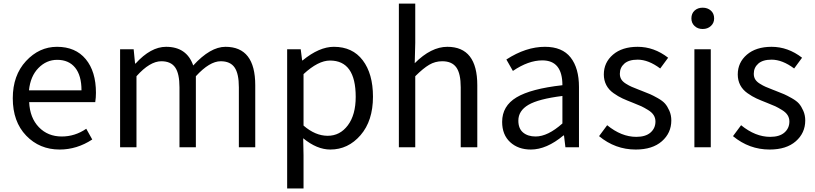

<svg xmlns="http://www.w3.org/2000/svg" viewBox="-20 -816 4519 1064"><path d="M310.5 12.7Q199.2 12.7 125 -64.5Q50.8 -141.6 50.8 -271.5Q50.8 -398.4 124 -477.5Q197.3 -556.6 295.9 -556.6Q398.4 -556.6 455.1 -488.3Q511.7 -419.9 511.7 -301.8Q511.7 -275.4 507.8 -250H141.6Q145.5 -163.1 195.3 -111.3Q245.1 -59.6 322.3 -59.6Q395.5 -59.6 458 -102.5L491.2 -43Q406.2 12.7 310.5 12.7ZM140.6 -315.4H431.6Q431.6 -397.5 396.5 -440.9Q361.3 -484.4 296.9 -484.4Q237.3 -484.4 192.9 -439Q148.4 -393.6 140.6 -315.4Z M645.5 0V-543H720.7L728.5 -463.9H731.4Q815.4 -556.6 900.4 -556.6Q1014.6 -556.6 1050.8 -453.1Q1145.5 -556.6 1229.5 -556.6Q1394.5 -556.6 1394.5 -343.8V0H1303.7V-332Q1303.7 -408.2 1279.8 -442.4Q1255.9 -476.6 1203.1 -476.6Q1141.6 -476.6 1065.4 -393.6V0H974.6V-332Q974.6 -408.2 950.7 -442.4Q926.8 -476.6 874 -476.6Q810.5 -476.6 736.3 -393.6V0Z M1571.3 228.5V-543H1646.5L1654.3 -481.4H1657.2Q1749 -556.6 1830.1 -556.6Q1933.6 -556.6 1990.2 -481.9Q2046.9 -407.2 2046.9 -280.3Q2046.9 -146.5 1978 -66.9Q1909.2 12.7 1810.5 12.7Q1736.3 12.7 1660.2 -49.8L1662.1 44.9V228.5ZM1951.2 -279.3Q1951.2 -480.5 1808.6 -480.5Q1743.2 -480.5 1662.1 -405.3V-120.1Q1727.5 -63.5 1795.9 -63.5Q1864.3 -63.5 1907.7 -121.6Q1951.2 -179.7 1951.2 -279.3Z M2190.4 0V-795.9H2281.2V-578.1L2278.3 -465.8Q2369.1 -556.6 2459 -556.6Q2625 -556.6 2625 -343.8V0H2533.2V-332Q2533.2 -408.2 2508.8 -442.4Q2484.4 -476.6 2430.7 -476.6Q2391.6 -476.6 2358.4 -457Q2325.2 -437.5 2281.2 -393.6V0Z M2921.9 12.7Q2851.6 12.7 2807.1 -28.3Q2762.7 -69.3 2762.7 -140.6Q2762.7 -228.5 2842.3 -276.4Q2921.9 -324.2 3096.7 -343.8Q3096.7 -481.4 2985.4 -481.4Q2908.2 -481.4 2822.3 -422.9L2786.1 -486.3Q2894.5 -556.6 3000 -556.6Q3095.7 -556.6 3142.1 -497.6Q3188.5 -438.5 3188.5 -334V0H3113.3L3105.5 -65.4H3102.5Q3008.8 12.7 2921.9 12.7ZM2948.2 -59.6Q3015.6 -59.6 3096.7 -131.8V-284.2Q2963.9 -267.6 2908.2 -234.9Q2852.5 -202.1 2852.5 -147.5Q2852.5 -103.5 2878.9 -81.5Q2905.3 -59.6 2948.2 -59.6Z M3502.9 12.7Q3389.6 12.7 3299.8 -61.5L3344.7 -122.1Q3423.8 -57.6 3505.9 -57.6Q3557.6 -57.6 3585 -81.5Q3612.3 -105.5 3612.3 -142.6Q3612.3 -162.1 3602.5 -177.7Q3592.8 -193.4 3571.3 -206.5Q3549.8 -219.7 3534.2 -227.1Q3518.6 -234.4 3488.3 -246.1Q3453.1 -259.8 3429.7 -270.5Q3406.2 -281.2 3379.9 -299.8Q3353.5 -318.4 3339.8 -344.7Q3326.2 -371.1 3326.2 -403.3Q3326.2 -469.7 3377 -513.2Q3427.7 -556.6 3513.7 -556.6Q3604.5 -556.6 3682.6 -496.1L3638.7 -436.5Q3573.2 -485.4 3513.7 -485.4Q3464.8 -485.4 3439.9 -463.4Q3415 -441.4 3415 -407.2Q3415 -389.6 3422.9 -376.5Q3430.7 -363.3 3448.7 -352.1Q3466.8 -340.8 3480.5 -335Q3494.1 -329.1 3521.5 -318.4Q3530.3 -315.4 3534.2 -313.5Q3567.4 -300.8 3583 -293.9Q3598.6 -287.1 3625.5 -272Q3652.3 -256.8 3665.5 -241.7Q3678.7 -226.6 3689.5 -202.1Q3700.2 -177.7 3700.2 -148.4Q3700.2 -79.1 3647.9 -33.2Q3595.7 12.7 3502.9 12.7Z M3828.1 0V-543H3918.9V0ZM3811.5 -713.9Q3811.5 -741.2 3829.1 -757.3Q3846.7 -773.4 3874 -773.4Q3901.4 -773.4 3919.4 -757.3Q3937.5 -741.2 3937.5 -713.9Q3937.5 -688.5 3919.4 -671.9Q3901.4 -655.3 3874 -655.3Q3846.7 -655.3 3829.1 -671.9Q3811.5 -688.5 3811.5 -713.9Z M4245.1 12.7Q4131.8 12.7 4042 -61.5L4086.9 -122.1Q4166 -57.6 4248 -57.6Q4299.8 -57.6 4327.1 -81.5Q4354.5 -105.5 4354.5 -142.6Q4354.5 -162.1 4344.7 -177.7Q4335 -193.4 4313.5 -206.5Q4292 -219.7 4276.4 -227.1Q4260.7 -234.4 4230.5 -246.1Q4195.3 -259.8 4171.9 -270.5Q4148.4 -281.2 4122.1 -299.8Q4095.7 -318.4 4082 -344.7Q4068.4 -371.1 4068.4 -403.3Q4068.4 -469.7 4119.1 -513.2Q4169.9 -556.6 4255.9 -556.6Q4346.7 -556.6 4424.8 -496.1L4380.9 -436.5Q4315.4 -485.4 4255.9 -485.4Q4207 -485.4 4182.1 -463.4Q4157.2 -441.4 4157.2 -407.2Q4157.2 -389.6 4165 -376.5Q4172.9 -363.3 4190.9 -352.1Q4209 -340.8 4222.7 -335Q4236.3 -329.1 4263.7 -318.4Q4272.5 -315.4 4276.4 -313.5Q4309.6 -300.8 4325.2 -293.9Q4340.8 -287.1 4367.7 -272Q4394.5 -256.8 4407.7 -241.7Q4420.9 -226.6 4431.6 -202.1Q4442.4 -177.7 4442.4 -148.4Q4442.4 -79.1 4390.1 -33.2Q4337.9 12.7 4245.1 12.7Z"/></svg>

Font: Bpmf Zihi Sans Regular
Style: Regular
Weight: 400
Foundry: But Ko
Version: Version 1.320